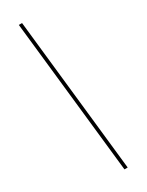

<svg xmlns="http://www.w3.org/2000/svg" viewBox="-247 -878 794 1036"><g transform="rotate(-30 150.0 -360.0)"><path d="M189.9 120.1 85.9 -839.8H106L210 120.1Z"/></g></svg>

Font: Cooper Hewitt
Style: Thin Italic
Weight: 702
Designer: Village Type and Design LLC
Foundry: Cooper Hewitt Smithsonian Design Museum
Version: 1.000